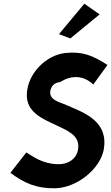

<svg xmlns="http://www.w3.org/2000/svg" viewBox="-20 -996 596 1029"><path d="M296 -813 357 -790 514 -919 432 -976ZM302 -556C357 -591 423 -597 480 -543L556 -648C474 -700 424 -721 329 -712C227 -699 142 -610 127 -519C125 -510 124 -501 124 -493C119 -397 205 -360 277 -327C338 -297 408 -273 399 -200C392 -140 339 -114 289 -116C208 -118 157 -157 121 -179L36 -70C111 -13 178 15 277 13C394 9 516 -90 536 -194L539 -219C549 -358 413 -398 329 -436C294 -450 247 -461 249 -503C252 -536 274 -554 302 -556Z"/></svg>

Font: Bluebird
Style: NrwObl
Weight: 400
Designer: Jasper
Foundry: Cannot Into Space Fonts
Version: Version 0.98